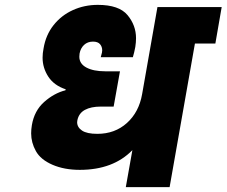

<svg xmlns="http://www.w3.org/2000/svg" viewBox="-20 -769 931 789"><path d="M865 -590H781L677 0H497L524 -152Q445 -71 308 -71Q244 -71 195.5 -92Q147 -113 127.5 -148Q108 -183 108 -221Q108 -237 111 -255Q121 -314 161.5 -350Q202 -386 249 -398L250 -402Q202 -418 178.5 -454Q155 -490 155 -532Q155 -550 159 -570Q168 -625 200 -665.5Q232 -706 279.5 -727.5Q327 -749 382 -749Q469 -749 504 -707Q539 -665 539 -612Q539 -595 536 -576Q532 -554 526 -534H394L399 -553Q400 -558 400 -562Q400 -577 391 -587.5Q382 -598 362 -598Q340 -598 325.5 -584.5Q311 -571 307 -549Q306 -542 306 -536Q306 -507 335 -491.5Q364 -476 412 -476H473L447 -331H394Q354 -331 329 -317.5Q304 -304 298 -275Q297 -271 297 -267Q297 -246 317 -232.5Q337 -219 380 -219Q452 -219 501.5 -263.5Q551 -308 564 -382L627 -740H891Z"/></svg>

Font: Fz Poppins ExtBd
Style: Italic
Weight: 800
Italic angle: -10°
Designer: Ninad Kale (Devanagari), Jonny Pinhorn (Latin)
Foundry: Indian Type Foundry
Version: Vit hóa bi Vntype.Com & FontZin.Com